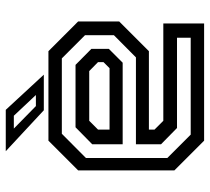

<svg xmlns="http://www.w3.org/2000/svg" viewBox="-51 -677 728 666"><g transform="rotate(-90 313.0 -344.0)"><path d="M468.5 -540 571.5 -437V-294.5L468.5 -191.5H196.5V-172L227 -141.5H564.5V0H158L55 -103V-437L158 -540ZM421 -446 476.5 -391V-330.5L428.5 -282.5H145.5V-388L204.5 -446ZM443.5 -493.5H182L98 -410V-127.5L179 -46.5H515V-94H202L145.5 -149.5V-236.5H447L524 -313V-413ZM399.5 -398.5H227L196.5 -368V-328H409.5L430.5 -349V-368ZM387 -556H263.5L121.5 -688H265ZM316.5 -583.5 244.5 -660H200L278 -583.5Z"/></g></svg>

Font: Tourney Thin Medium
Style: Regular
Weight: 500
Version: Version 1.015